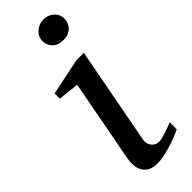

<svg xmlns="http://www.w3.org/2000/svg" viewBox="-240 -715 746 746"><g transform="rotate(-45 133.0 -342.5)"><path d="M263.2 -28.8Q257.3 -26.4 241.7 -19.5Q226.1 -12.7 205.1 -5.6Q184.1 1.5 160.9 6.8Q137.7 12.2 117.2 12.2Q91.3 12.2 76.2 3.4Q61 -5.4 53.7 -19.5Q46.4 -33.7 45.4 -51.3Q44.4 -68.8 47.9 -85.9L111.8 -424.8L25.9 -434.1V-462.9L176.8 -494.1H217.8L142.1 -94.2Q140.1 -84 142.3 -74.7Q144.5 -65.4 149.7 -58.3Q154.8 -51.3 162.8 -47.1Q170.9 -43 181.2 -43Q189.9 -43 201.9 -46.1Q213.9 -49.3 225.8 -53.5Q237.8 -57.6 248 -61.5Q258.3 -65.4 263.2 -66.9ZM258.8 -641.1Q258.8 -629.9 254.6 -619.9Q250.5 -609.9 242.9 -602.1Q235.4 -594.2 224.1 -589.6Q212.9 -585 198.2 -585Q167.5 -585 151.9 -601.3Q136.2 -617.7 136.2 -641.1Q136.2 -650.9 140.4 -660.6Q144.5 -670.4 152.6 -678.5Q160.6 -686.5 172.4 -691.7Q184.1 -696.8 199.2 -696.8Q213.4 -696.8 224.4 -691.9Q235.4 -687 243.2 -679.2Q251 -671.4 254.9 -661.4Q258.8 -651.4 258.8 -641.1Z"/></g></svg>

Font: Charis SIL CyrE
Style: Italic
Weight: 400
Italic angle: -11°
Foundry: SIL International
Version: Version 5.000